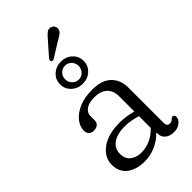

<svg xmlns="http://www.w3.org/2000/svg" viewBox="-266 -964 1059 1059"><g transform="rotate(-45 263.0 -434.5)"><path d="M56.5 -104.5Q56.5 -162 108.8 -200.2Q161 -238.5 251 -238.5Q277.5 -238.5 304 -234.5Q330.5 -230.5 352.5 -224V-342Q352.5 -388 325.8 -412Q299 -436 252 -436Q208 -436 185.8 -419.2Q163.5 -402.5 163.5 -378.5V-344.5Q163.5 -326.5 151.8 -316.8Q140 -307 119.5 -307Q101.5 -307 91 -317.8Q80.5 -328.5 80.5 -345.5Q80.5 -378 103.8 -407.5Q127 -437 170 -455.5Q213 -474 272.5 -474Q348 -474 385.2 -437.2Q422.5 -400.5 422.5 -340.5V-64Q422.5 -38.5 445 -38.5Q453 -38.5 457.8 -41Q462.5 -43.5 466.5 -47Q470 -50 473.2 -53Q476.5 -56 481 -56Q496 -56 496 -39Q496 -21 477 -4.8Q458 11.5 428.5 11.5Q397 11.5 376.8 -4Q356.5 -19.5 356.5 -51V-57Q289 11.5 196.5 11.5Q135 11.5 95.8 -18.2Q56.5 -48 56.5 -104.5ZM131 -115Q131 -75.5 156.5 -55.8Q182 -36 219.5 -36Q295 -36 352.5 -96.5V-188Q331 -194.5 307 -199.2Q283 -204 256 -204Q198.5 -204 164.8 -180.5Q131 -157 131 -115ZM296.5 -843Q313 -863 326.5 -873.2Q340 -883.5 357 -877.5Q369.5 -873.5 375 -862Q380.5 -850.5 377 -838.5Q373.5 -826 362 -817.5Q350.5 -809 333.5 -800L242 -743Q231 -737.5 224 -745.5Q220.5 -750 222.5 -755.2Q224.5 -760.5 228 -765ZM260.5 -533Q222.5 -533 195.5 -557.8Q168.5 -582.5 168.5 -619.5Q168.5 -656.5 195.5 -681Q222.5 -705.5 260.5 -705.5Q299 -705.5 325.8 -680.8Q352.5 -656 352.5 -619.5Q352.5 -582.5 325.8 -557.8Q299 -533 260.5 -533ZM261 -673.5Q239 -673.5 223.5 -657.8Q208 -642 208 -619.5Q208 -597 223.5 -581Q239 -565 261 -565Q282.5 -565 297.8 -581Q313 -597 313 -619.5Q313 -642 297.8 -657.8Q282.5 -673.5 261 -673.5Z"/></g></svg>

Font: Fraunces 9pt S100 Light
Style: Regular
Weight: 300
Version: Version 1.000; ttfautohint (v1.8.3)